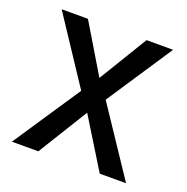

<svg xmlns="http://www.w3.org/2000/svg" viewBox="-101 -623 698 717"><g transform="rotate(20 248.0 -264.0)"><path d="M129.9 -528.3H25.4L198.2 -267.1L20 0H125L247.1 -197.8L369.1 0H473.6L295.4 -267.1L468.3 -528.3H362.8L245.6 -335.4Z"/></g></svg>

Font: Nahid
Style: Regular
Weight: 400
Foundry: DejaVu fonts team - Redesigned by Saber Rastikerdar
Version: Version 0.3.0